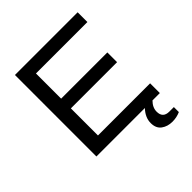

<svg xmlns="http://www.w3.org/2000/svg" viewBox="-233 -828 1143 1143"><g transform="rotate(-45 338.5 -256.0)"><path d="M86 0V-686H614V-604H181V-392H570V-310H181V-82H620V0H558Q528 30 528 65Q528 118 582 118H620V160Q589 174 553 174Q512 174 483.5 153Q455 132 455 88Q455 41 494 0Z"/></g></svg>

Font: Archivo
Style: Regular
Weight: 400
Designer: Hector Gatti
Foundry: Omnibus-Type
Version: Version 2.001